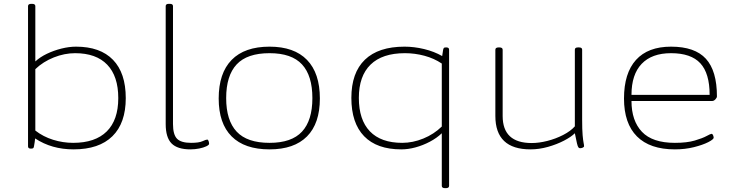

<svg xmlns="http://www.w3.org/2000/svg" viewBox="-20 -772 3838 1000"><path d="M363 6Q249 6 163 -51Q162 -41 160.5 -31Q159 -21 157 -10Q156 -3 153 -0.5Q150 2 142 2H140Q126 2 126 -10V-740Q126 -752 143 -752H147Q164 -752 164 -740V-452Q189 -475 224.5 -492Q260 -509 300 -519Q340 -529 376 -529Q502 -529 568.5 -460.5Q635 -392 635 -261Q635 -131 565.5 -62.5Q496 6 363 6ZM361 -28Q476 -28 536 -87.5Q596 -147 596 -261Q596 -375 538.5 -435Q481 -495 371 -495Q316 -495 260.5 -473Q205 -451 164 -412V-92Q205 -60 256.5 -44Q308 -28 361 -28Z M972 6Q904 6 873.5 -25Q843 -56 843 -126V-740Q843 -752 859 -752H865Q881 -752 881 -740V-126Q881 -71 902 -49.5Q923 -28 975 -28Q1016 -28 1034.5 -36.5Q1053 -45 1059 -45Q1064 -45 1066.5 -37Q1069 -29 1069 -23Q1069 -17 1054.5 -10Q1040 -3 1017.5 1.5Q995 6 972 6Z M1384 6Q1254 6 1186.5 -61.5Q1119 -129 1119 -259Q1119 -391 1186.5 -460Q1254 -529 1384 -529Q1512 -529 1579 -460Q1646 -391 1646 -259Q1646 -129 1579 -61.5Q1512 6 1384 6ZM1384 -28Q1499 -28 1553 -86.5Q1607 -145 1607 -261Q1607 -378 1553 -436.5Q1499 -495 1384 -495Q1267 -495 1212.5 -436.5Q1158 -378 1158 -261Q1158 -145 1212.5 -86.5Q1267 -28 1384 -28Z M2298 208Q2281 208 2281 196V-78Q2255 -53 2219 -34Q2183 -15 2144.5 -4.5Q2106 6 2070 6Q1943 6 1876.5 -62.5Q1810 -131 1810 -262Q1810 -393 1880.5 -461Q1951 -529 2087 -529Q2137 -529 2189 -516.5Q2241 -504 2283 -480Q2285 -494 2288 -513Q2290 -521 2292.5 -523Q2295 -525 2303 -525H2305Q2319 -525 2319 -513V196Q2319 208 2302 208ZM2075 -28Q2130 -28 2185 -50.5Q2240 -73 2281 -113V-441Q2241 -468 2191 -481.5Q2141 -495 2089 -495Q1971 -495 1910 -435.5Q1849 -376 1849 -262Q1849 -148 1906.5 -88Q1964 -28 2075 -28Z M2743 6Q2560 6 2560 -168V-513Q2560 -525 2577 -525H2581Q2598 -525 2598 -513V-168Q2598 -27 2749 -27Q2787 -27 2830.5 -38Q2874 -49 2913 -69Q2952 -89 2974 -114V-513Q2974 -525 2990 -525H2996Q3012 -525 3012 -513V-150Q3012 -96 3014.5 -68Q3017 -40 3019.5 -28.5Q3022 -17 3022 -11Q3022 -6 3015 -3Q3008 0 3001 0Q2996 0 2992.5 -4.5Q2989 -9 2985 -25.5Q2981 -42 2974 -78Q2955 -59 2917.5 -39.5Q2880 -20 2834 -7Q2788 6 2743 6Z M3495 6Q3365 6 3297.5 -61.5Q3230 -129 3230 -259Q3230 -391 3292.5 -460Q3355 -529 3475 -529Q3599 -529 3656.5 -466Q3714 -403 3714 -270Q3714 -263 3706 -254.5Q3698 -246 3689 -246H3269Q3269 -143 3323.5 -85.5Q3378 -28 3495 -28Q3558 -28 3598.5 -40Q3639 -52 3660 -63.5Q3681 -75 3686 -75Q3691 -75 3694 -67.5Q3697 -60 3697 -55Q3697 -46 3668.5 -31.5Q3640 -17 3594 -5.5Q3548 6 3495 6ZM3269 -278H3676Q3676 -390 3627.5 -442.5Q3579 -495 3475 -495Q3375 -495 3322 -439.5Q3269 -384 3269 -278Z"/></svg>

Font: Asap Expanded Thin
Style: Regular
Weight: 100
Width: 7
Designer: Pablo Cosgaya
Foundry: Omnibus-Type
Version: Version 3.001; ttfautohint (v1.8.4.7-5d5b)